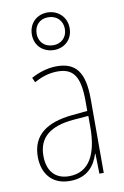

<svg xmlns="http://www.w3.org/2000/svg" viewBox="-90 -849 590 911"><g transform="rotate(-10 205.0 -393.0)"><path d="M206 -615C257 -615 296 -651 296 -705C296 -758 256 -796 204 -796C154 -796 114 -760 114 -705C114 -649 156 -615 206 -615ZM206 -638C162 -638 137 -668 137 -705C137 -744 162 -773 204 -773C245 -773 273 -745 273 -705C273 -666 246 -638 206 -638ZM203 -537C162 -537 118 -524 80 -503L90 -480C133 -504 170 -512 203 -512C278 -512 310 -471 310 -351V-303L237 -296C113 -284 41 -234 41 -129C41 -53 82 10 172 10C258 10 294 -43 311 -96H313L315 0H336V-356C336 -486 295 -537 203 -537ZM237 -273 311 -279V-220C310 -98 271 -13 172 -13C106 -13 68 -55 68 -129C68 -219 127 -263 237 -273Z"/></g></svg>

Font: Noto Sans Gurmukhi Condensed Thin
Style: Regular
Weight: 100
Width: 3
Designer: Jelle Bosma - Monotype Design Team
Foundry: Monotype Imaging Inc.
Version: Version 2.004